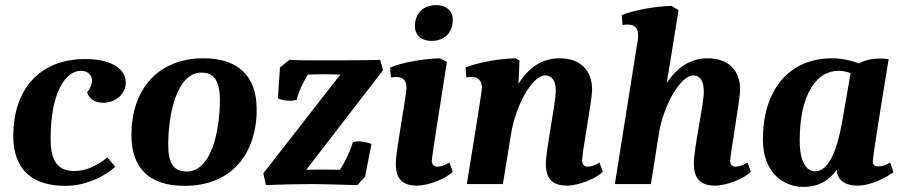

<svg xmlns="http://www.w3.org/2000/svg" viewBox="-20 -720 3537 751"><path d="M236 7C305 7 378 -21 431 -68L400 -104C357 -69 312 -51 270 -51C207 -51 178 -89 178 -177C178 -355 234 -443 297 -443C323 -443 340 -427 340 -405C340 -392 334 -375 321 -360C325 -336 351 -318 382 -318C436 -318 472 -356 472 -396C472 -444 427 -489 313 -489C130 -489 32 -365 32 -189C32 -58 104 7 236 7Z M702 7C886 7 984 -119 984 -292C984 -424 910 -492 776 -492C593 -492 494 -365 494 -192C494 -59 568 7 702 7ZM710 -49C661 -49 638 -80 638 -153C638 -273 671 -436 768 -436C817 -436 840 -404 840 -330C840 -210 808 -49 710 -49Z M1020 4C1068 2 1141 0 1198 0C1254 0 1316 3 1378 4L1408 -29L1433 -157C1422 -161 1401 -167 1385 -167C1375 -167 1367 -166 1360 -163C1347 -121 1325 -77 1309 -56C1269 -57 1225 -57 1178 -56L1478 -445L1467 -486C1410 -484 1350 -484 1294 -484C1224 -484 1155 -483 1112 -486L1075 -456L1067 -335C1083 -328 1099 -326 1116 -326C1126 -326 1132 -327 1140 -329C1152 -376 1174 -411 1184 -428C1225 -430 1268 -430 1311 -428L1010 -42Z M1668 -560C1718 -560 1751 -592 1751 -642C1751 -678 1726 -700 1686 -700C1636 -700 1603 -668 1603 -618C1603 -580 1630 -560 1668 -560ZM1611 6C1658 6 1725 -22 1751 -48L1738 -84C1720 -74 1704 -68 1692 -68C1678 -68 1669 -76 1669 -92C1669 -108 1723 -444 1728 -478L1701 -492C1646 -491 1556 -477 1506 -456L1509 -417C1517 -418 1524 -419 1530 -419C1557 -419 1570 -405 1570 -376C1570 -349 1528 -126 1528 -81C1528 -27 1548 6 1611 6Z M2198 6C2245 6 2312 -22 2338 -48L2325 -84C2307 -74 2291 -68 2279 -68C2262 -68 2257 -80 2257 -93C2257 -126 2296 -329 2296 -369C2296 -446 2249 -492 2169 -492C2102 -492 2048 -457 2008 -392L2012 -483L1996 -492C1941 -491 1851 -477 1801 -456L1804 -417C1812 -418 1819 -419 1825 -419C1850 -419 1865 -405 1865 -376C1865 -359 1818 -77 1806 0H1947L1979 -196C1997 -310 2063 -425 2112 -425C2139 -425 2154 -404 2154 -365C2154 -319 2115 -132 2115 -80C2115 -27 2135 6 2198 6Z M2777 6C2824 6 2891 -22 2917 -48L2904 -84C2886 -74 2870 -68 2858 -68C2844 -68 2836 -76 2836 -91C2836 -112 2875 -335 2875 -369C2875 -446 2828 -492 2748 -492C2682 -492 2629 -458 2588 -395L2634 -680L2607 -697C2552 -696 2462 -682 2412 -661L2415 -622C2420 -623 2429 -624 2436 -624C2463 -624 2476 -610 2476 -581C2476 -564 2473 -554 2471 -541L2385 0H2526L2557 -196C2575 -310 2643 -425 2691 -425C2718 -425 2733 -404 2733 -361C2733 -311 2694 -141 2694 -81C2694 -27 2714 6 2777 6Z M3123 11C3183 11 3224 -15 3253 -56C3253 -23 3278 6 3333 6C3394 6 3450 -30 3475 -46L3462 -84C3446 -74 3427 -69 3415 -69C3400 -69 3394 -76 3394 -89C3394 -115 3456 -488 3456 -489C3446 -490 3435 -491 3424 -491C3388 -491 3361 -484 3340 -472C3306 -484 3273 -492 3236 -492C3062 -492 2964 -364 2964 -174C2964 -49 3040 11 3123 11ZM3168 -50C3133 -50 3108 -89 3108 -171C3108 -354 3176 -443 3259 -443C3276 -443 3291 -440 3307 -434L3275 -249C3252 -117 3217 -50 3168 -50Z"/></svg>

Font: Caladea
Style: Bold Italic
Weight: 700
Italic angle: -9°
Designer: Carolina Giovagnoli and Andres Torresi
Foundry: Carolina Giovagnoli & Andres Torresi
Version: Version 1.001;hotconv 1.0.109;makeotfexe 2.5.65596